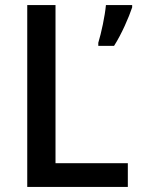

<svg xmlns="http://www.w3.org/2000/svg" viewBox="-20 -734 576 754"><path d="M87 0H482V-93H198V-714H87ZM499 -714H396C392 -671 378 -605 366 -566V-554H428C458 -601 486 -666 499 -705Z"/></svg>

Font: Noto Sans Thai Medium
Style: Regular
Weight: 500
Designer: Monotype Design Team
Foundry: Monotype Imaging Inc.
Version: Version 1.901